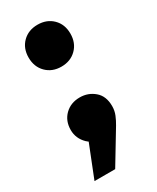

<svg xmlns="http://www.w3.org/2000/svg" viewBox="-156 -509 557 681"><g transform="rotate(-30 122.0 -169.0)"><path d="M122.4 -460.1Q160 -460.1 184 -436.4Q208 -412.6 208 -374.6Q208 -336.6 184 -312.6Q160 -288.6 122.4 -288.6Q84.9 -288.6 60.9 -312.6Q36.9 -336.6 36.9 -374.6Q36.9 -412.6 60.9 -436.4Q84.9 -460.1 122.4 -460.1ZM146.3 6.4Q90 8.1 63.9 -17.2Q37.9 -42.6 37.9 -77.4Q37.9 -114.7 61.9 -138.3Q86 -161.9 123.3 -161.9Q157 -161.9 182.4 -140.4Q207.7 -119 207.7 -78Q207.7 -58.9 200.8 -42.3Q193.9 -25.7 185 -10.9L105.1 121.4H20.4L98.1 -74.6Z"/></g></svg>

Font: Alexandria
Style: Regular
Weight: 400
Designer: Mohamed Gaber
Foundry: Kief Type Foundry
Version: Version 5.100